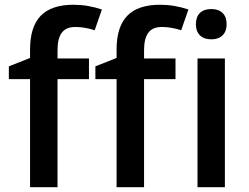

<svg xmlns="http://www.w3.org/2000/svg" viewBox="-20 -785 1045 805"><path d="M353 -453.1H221.2V0H106V-453.1H17.1V-506.8L106 -542V-577.1Q106 -672.9 150.9 -719Q195.8 -765.1 288.1 -765.1Q348.6 -765.1 407.2 -745.1L377 -658.2Q334.5 -671.9 295.9 -671.9Q256.8 -671.9 239 -647.7Q221.2 -623.5 221.2 -575.2V-540H353ZM715.8 -453.1H584V0H468.8V-453.1H379.9V-506.8L468.8 -542V-577.1Q468.8 -672.9 513.7 -719Q558.6 -765.1 650.9 -765.1Q711.4 -765.1 770 -745.1L739.7 -658.2Q697.3 -671.9 658.7 -671.9Q619.6 -671.9 601.8 -647.7Q584 -623.5 584 -575.2V-540H715.8ZM922.9 0H808.1V-540H922.9ZM801.3 -683.1Q801.3 -713.9 818.1 -730.5Q835 -747.1 866.2 -747.1Q896.5 -747.1 913.3 -730.5Q930.2 -713.9 930.2 -683.1Q930.2 -653.8 913.3 -637Q896.5 -620.1 866.2 -620.1Q835 -620.1 818.1 -637Q801.3 -653.8 801.3 -683.1Z"/></svg>

Font: f1_58959          
Style: Regular
Weight: 600
Foundry: Ascender Corporation
Version: Version 1.10